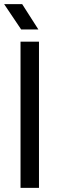

<svg xmlns="http://www.w3.org/2000/svg" viewBox="-24 -906 283 926"><path d="M75 0V-705H164V0ZM83 -886 161 -764H78L-4 -886Z"/></svg>

Font: TikTok Sans 24pt
Style: Regular
Weight: 400
Version: Version 4.000